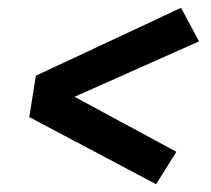

<svg xmlns="http://www.w3.org/2000/svg" viewBox="-20 -587 540 492"><path d="M380 -115 55 -287 72 -393 444 -567 490 -481 171 -339 432 -198Z"/></svg>

Font: Iosevka Gothic
Style: Bold Italic
Weight: 700
Italic angle: -9°
Monospace: yes
Designer: Belleve Invis
Foundry: Belleve Invis
Version: Version 15.5.1; ttfautohint (v1.8.4)